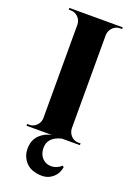

<svg xmlns="http://www.w3.org/2000/svg" viewBox="-152 -660 644 919"><g transform="rotate(20 170.0 -200.0)"><path d="M307.1 0H215.3Q143.6 17.6 147.9 78.1Q149.9 106.9 168.2 124.8Q186.5 142.6 213.4 141.8Q240.2 141.1 264.2 120.1L270 126Q265.1 158.7 242.4 178.7Q219.7 198.7 191.2 200Q162.6 201.2 135.5 191.2Q108.4 181.2 91.3 153.6Q74.2 126 77.6 88.9Q81.1 52.7 105.2 29.8Q129.4 6.8 164.6 0H35.2V-9.3L45.9 -8.8Q67.4 -8.8 83 -24.7Q98.6 -40.5 98.6 -63V-537.1Q98.6 -559.6 83 -575.4Q67.4 -591.3 45.9 -591.3H35.2V-600.1H307.1L306.6 -591.3H296.4Q274.9 -591.3 259.5 -575.7Q244.1 -560.1 243.2 -537.6V-63Q244.1 -40 259.3 -24.4Q274.4 -8.8 296.4 -8.8L307.1 -9.3Z"/></g></svg>

Font: Cinzel Bold
Style: Regular
Weight: 700
Designer: Natanael Gama
Version: Version 1.001;PS 001.001;hotconv 1.0.56;makeotf.lib2.0.21325